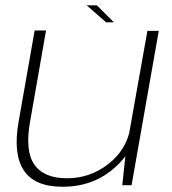

<svg xmlns="http://www.w3.org/2000/svg" viewBox="-20 -708 658 734"><path d="M447.5 0H483L587 -590H543.5L461 -126.5ZM156 -591.5H112.5L51 -242Q29.5 -120 70.8 -57Q112 6 219.5 6Q326 6 403.2 -54.2Q480.5 -114.5 494 -189.5L478 -218Q463.5 -135 393.8 -80.8Q324 -26.5 236.5 -26.5Q147.5 -26.5 111.2 -79Q75 -131.5 95 -243ZM386 -622.5H415.5L350.5 -687.5H311.5Z"/></svg>

Font: Anybody SemiExpanded ExtraLight
Style: Italic
Weight: 250
Width: 6
Italic angle: -10°
Version: Version 1.113;gftools[0.9.25]